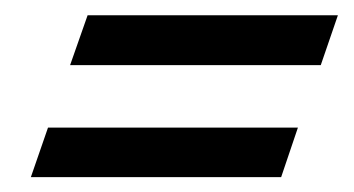

<svg xmlns="http://www.w3.org/2000/svg" viewBox="-20 -451 464 252"><path d="M72 -365.5 95 -431H423.5L401 -365.5ZM20.5 -218.5 43 -283.5H371L349 -218.5Z"/></svg>

Font: Libre Caslon Condensed SemiBold Italic
Style: Regular
Weight: 600
Italic angle: -22.583°
Designer: Pablo Impallari, Rodrigo Fuenzalida, Katja Schimmel, Ertekin Erdin
Foundry: Pablo Impallari, Rodrigo Fuenzalida
Version: Version 2.000; ttfautohint (v1.8.4.7-5d5b);gftools[0.9.33]